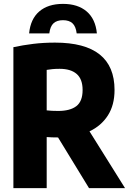

<svg xmlns="http://www.w3.org/2000/svg" viewBox="-20 -969 666 989"><path d="M49 0V-726Q98 -736.5 150.8 -743Q203.5 -749.5 263.5 -749.5Q570 -749.5 570 -505.5Q570 -428 535.8 -374.5Q501.5 -321 441 -292.5L624 0H438.5L279 -261Q260.5 -261 247.5 -261.5Q234.5 -262 220.5 -263V0ZM279.5 -397.5Q341 -397.5 373.2 -422.2Q405.5 -447 405.5 -505.5Q405.5 -561.5 375 -588Q344.5 -614.5 287 -614.5Q266 -614.5 250.5 -613Q235 -611.5 220.5 -609V-400.5Q235.5 -399 248.5 -398.2Q261.5 -397.5 279.5 -397.5ZM130 -797Q137 -871 182.2 -910Q227.5 -949 304.5 -949Q381 -949 426.5 -910Q472 -871 479 -797H375Q370.5 -833.5 353.2 -849.2Q336 -865 304.5 -865Q273 -865 255.8 -849.2Q238.5 -833.5 234 -797Z"/></svg>

Font: Encode Sans Cnd XBd
Style: Regular
Weight: 800
Width: 3
Designer: Multiple Designers
Foundry: Impallari Type
Version: Version 3.002; ttfautohint (v1.8.3) -l 8 -r 50 -G 200 -x 14 